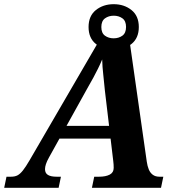

<svg xmlns="http://www.w3.org/2000/svg" viewBox="-69 -897 842 917"><path d="M-49 0 -38 -53H-17Q2 -53 14.5 -59.5Q27 -66 40.5 -83Q54 -100 72 -131L411 -714H548L632 -125Q635 -104 641.5 -88Q648 -72 660.5 -62.5Q673 -53 693 -53H711L700 0H370L381 -53H404Q436 -53 455 -63Q474 -73 474 -95Q474 -103 473.5 -111.5Q473 -120 472 -127L432 -464Q428 -508 424 -542.5Q420 -577 419 -613Q409 -589 399 -569Q389 -549 377 -526.5Q365 -504 347 -473L165 -145Q155 -127 150.5 -113.5Q146 -100 146 -89Q146 -70 160 -61.5Q174 -53 202 -53H222L211 0ZM193 -235V-296H543V-235ZM474 -659Q424 -659 389 -687Q354 -715 354 -768Q354 -821 389 -849Q424 -877 474 -877Q524 -877 559 -849Q594 -821 594 -768Q594 -715 559 -687Q524 -659 474 -659ZM473.9 -714Q498 -714 515.5 -726.6Q533 -739.3 533 -768.1Q533 -797 515.6 -809.5Q498.2 -822 474.1 -822Q450 -822 432.5 -809.4Q415 -796.7 415 -767.9Q415 -739 432.4 -726.5Q449.8 -714 473.9 -714Z"/></svg>

Font: Noto Serif
Style: Italic
Weight: 400
Italic angle: -12°
Designer: Monotype Design Team
Foundry: Monotype Imaging Inc.
Version: Version 2.013